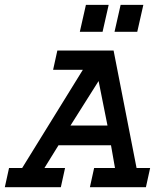

<svg xmlns="http://www.w3.org/2000/svg" viewBox="-26 -780 645 800"><path d="M212.9 -569.3H447.3L543 -80.1H599.6L582 0H348.6L366.2 -80.1H453.1L436.5 -174.8H217.8L159.2 -80.1H245.1L227.5 0H-5.9L11.7 -80.1H66.4L319.3 -489.3H195.3ZM421.9 -256.8 384.8 -442.4 267.6 -256.8ZM306.6 -647.5 332 -759.8H426.8L401.4 -647.5ZM451.2 -647.5 476.6 -759.8H571.3L545.9 -647.5Z"/></svg>

Font: Thabit-Bold-Oblique
Style: Bold Oblique
Weight: 700
Designer: Regenerated by Nadim Shaikli
Foundry: MAK Alagha
Version: 0.01